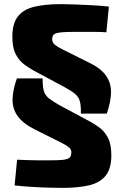

<svg xmlns="http://www.w3.org/2000/svg" viewBox="-20 -724 600 933"><path d="M187 -343Q187 -306 192.5 -284Q198 -262 216 -247.5Q234 -233 267 -214L418 -133Q440 -121 463.5 -104Q487 -87 504 -55.5Q521 -24 521 31Q521 95 493.5 129.5Q466 164 413 176.5Q360 189 283 189Q259 189 218 188Q177 187 132 184Q87 181 51 177L63 52Q90 53 112 54Q134 55 161 55Q188 55 228 55Q261 55 282.5 53Q304 51 314.5 44.5Q325 38 326 24Q330 4 315 -8Q300 -20 279 -30L153 -93Q94 -122 67.5 -157.5Q41 -193 41 -238.5Q41 -284 62 -343ZM278 -704Q302 -704 342.5 -702.5Q383 -701 428.5 -698.5Q474 -696 509 -692L497 -567Q472 -569 449.5 -569Q427 -569 400.5 -569Q374 -569 333 -569Q300 -569 278.5 -567Q257 -565 246.5 -559.5Q236 -554 234 -540Q231 -519 246 -507Q261 -495 282 -485L408 -422Q468 -394 494 -358Q520 -322 519.5 -276.5Q519 -231 499 -172H373Q374 -209 368.5 -230.5Q363 -252 345.5 -267Q328 -282 293 -301L142 -382Q121 -394 97.5 -411Q74 -428 57 -459.5Q40 -491 40 -546Q40 -609 66.5 -643.5Q93 -678 146 -691Q199 -704 278 -704Z"/></svg>

Font: Exo 2 ExtraBold
Style: Regular
Weight: 800
Designer: Natanael Gama
Foundry: Natanael Gama
Version: Version 2.010